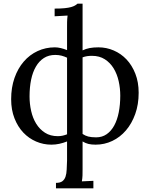

<svg xmlns="http://www.w3.org/2000/svg" viewBox="-20 -775 819 1050"><path d="M431.6 -499.5Q449.7 -508.3 470.2 -512.2Q490.7 -516.1 518.6 -516.1Q562 -516.1 601.8 -499Q641.6 -481.9 671.9 -450Q702.1 -418 720.2 -371.8Q738.3 -325.7 738.3 -267.6Q738.3 -203.6 719.5 -151.4Q700.7 -99.1 668.7 -61.8Q636.7 -24.4 594 -4.2Q551.3 16.1 502.9 16.1Q479.5 16.1 463.1 12Q446.8 7.8 431.6 -1.5V148.9Q431.6 168.9 431.2 184.3Q430.7 199.7 427.7 216.8L490.7 213.9V254.9H286.1V225.1Q309.1 225.1 321 216.1Q333 207 338.4 190.9Q343.8 174.8 344.7 152.3Q345.7 129.9 346.7 103V-1.5Q326.2 6.8 304.4 11.5Q282.7 16.1 260.7 16.1Q217.3 16.1 177.5 -1Q137.7 -18.1 107.4 -50Q77.1 -82 59.1 -128.2Q41 -174.3 41 -232.4Q41 -296.4 59.3 -348.6Q77.6 -400.9 109.9 -438.2Q142.1 -475.6 185.8 -495.8Q229.5 -516.1 280.3 -516.1Q295.4 -516.1 312.5 -512Q329.6 -507.8 346.7 -501V-625Q346.7 -640.6 346.9 -655.3Q347.2 -669.9 349.6 -689.9L278.8 -686V-728Q311.5 -728 333.3 -730.2Q355 -732.4 368.7 -736.3Q382.3 -740.2 390.1 -744.9Q397.9 -749.5 403.8 -754.9H431.6ZM346.7 -459.5Q332.5 -466.3 316.7 -470.5Q300.8 -474.6 282.2 -474.6Q246.6 -474.6 220.2 -457.8Q193.8 -440.9 176.3 -410.6Q158.7 -380.4 150.1 -338.9Q141.6 -297.4 141.6 -247.6Q141.6 -207 150.4 -168Q159.2 -128.9 178 -98.4Q196.8 -67.9 226.1 -49.1Q255.4 -30.3 296.4 -30.3Q309.6 -30.3 322 -33Q334.5 -35.6 346.7 -40.5ZM431.6 -42.5Q445.8 -32.7 462.6 -28.3Q479.5 -23.9 505.9 -23.9Q538.6 -23.9 563.2 -41Q587.9 -58.1 604.5 -88.4Q621.1 -118.7 629.4 -160.6Q637.7 -202.6 637.7 -252Q637.7 -292.5 628.9 -331.5Q620.1 -370.6 601.3 -401.4Q582.5 -432.1 553.2 -450.9Q523.9 -469.7 482.9 -469.7Q468.8 -469.7 456.1 -467.8Q443.4 -465.8 431.6 -461.4Z"/></svg>

Font: Lora
Style: Regular
Weight: 400
Designer: Olga Karpushina, Alexei Vanyashin
Foundry: Cyreal (www.cyreal.org, a@cyreal.org)
Version: Version 1.014